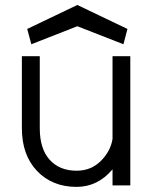

<svg xmlns="http://www.w3.org/2000/svg" viewBox="-20 -728 608 754"><path d="M103 -554.2 86.9 -614.3 283.7 -708.5 480.5 -614.3 464.8 -554.2 283.7 -625ZM491.7 -507.3V0H421.9V-63Q363.8 5.9 280.8 5.9Q185.1 5.9 125.5 -56.6Q65.9 -119.1 65.9 -224.6V-507.3H136.2V-224.6Q136.2 -143.6 175 -100.6Q213.9 -57.6 280.8 -57.6Q337.4 -57.6 375.7 -95.7Q414.1 -133.8 421.9 -182.1V-507.3Z"/></svg>

Font: LilGrotesk
Style: Regular
Weight: 400
Designer: BSozoo
Foundry: BSozoo
Version: Version 1.004;PS 001.004;hotconv 1.0.70;makeotf.lib2.5.58329